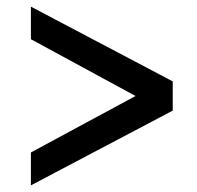

<svg xmlns="http://www.w3.org/2000/svg" viewBox="-20 -558 593 578"><path d="M73 0V-99L388 -269L73 -440V-538L500 -313V-225Z"/></svg>

Font: Plus Jakarta Text
Style: Regular
Weight: 400
Designer: Gumpita Rahayu
Foundry: Tokotype Studio
Version: Version 1.000